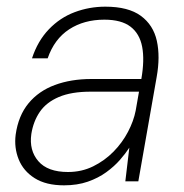

<svg xmlns="http://www.w3.org/2000/svg" viewBox="-20 -544 552 576"><path d="M172 12Q118 12 84 -9.5Q50 -31 36 -66Q22 -101 27 -140Q35 -197 65.5 -234Q96 -271 144.5 -289Q193 -307 254 -307H404Q414 -364 406.5 -403.5Q399 -443 371.5 -464Q344 -485 293 -485Q232 -485 187.5 -456Q143 -427 123 -369H76Q93 -421 126.5 -456Q160 -491 204 -507.5Q248 -524 296 -524Q365 -524 402.5 -496.5Q440 -469 450.5 -421.5Q461 -374 450 -313L395 0H356L368 -101Q357 -84 340 -64.5Q323 -45 299 -27.5Q275 -10 243.5 1Q212 12 172 12ZM184 -28Q225 -28 259.5 -45Q294 -62 320.5 -89Q347 -116 364 -148.5Q381 -181 387 -212L397 -269H252Q194 -269 156.5 -253Q119 -237 99.5 -208.5Q80 -180 74 -142Q67 -93 95 -60.5Q123 -28 184 -28Z"/></svg>

Font: DM Sans 12pt ExtraLight
Style: Italic
Weight: 250
Italic angle: -10°
Version: Version 4.004;gftools[0.9.30]